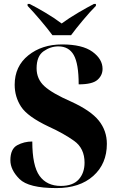

<svg xmlns="http://www.w3.org/2000/svg" viewBox="-20 -951 596 981"><path d="M268 10Q387 10 456.5 -52Q526 -114 526 -216Q526 -283 485 -334.5Q444 -386 343 -432Q247 -474 207 -510.5Q167 -547 167 -602Q167 -664 202.5 -689Q238 -714 278 -714Q332 -714 357 -669.5Q382 -625 382 -520Q452 -520 478 -543Q504 -566 504 -599Q504 -649 452.5 -686.5Q401 -724 297 -724Q194 -724 124.5 -668Q55 -612 55 -518Q55 -456 88 -405.5Q121 -355 229 -304Q306 -269 359 -231Q412 -193 412 -120Q412 -67 382 -34Q352 -1 291 -1Q219 -1 182 -52.5Q145 -104 145 -228Q103 -228 68 -209Q33 -190 33 -132Q33 -83 79.5 -36.5Q126 10 268 10ZM248 -771H343Q368 -805 404.5 -848.5Q441 -892 470 -921V-931H460Q427 -914 380 -886.5Q333 -859 295 -831Q258 -859 211.5 -886.5Q165 -914 131 -931H121V-921Q149 -892 186 -848.5Q223 -805 248 -771Z"/></svg>

Font: Noto Serif Display SemiCondensed Extra
Style: Regular
Weight: 800
Width: 4
Designer: Monotype Design Team
Foundry: Monotype Imaging Inc.
Version: Version 1.900